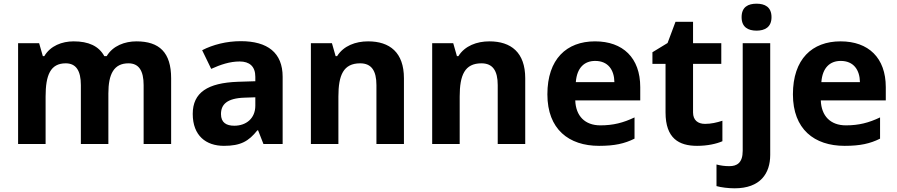

<svg xmlns="http://www.w3.org/2000/svg" viewBox="-20 -873 4861 1040"><path d="M719 -649C656 -649 591 -625 558 -569H545C515 -624 459 -649 379 -649C316 -649 253 -625 220 -569H212L192 -639H78V-93H227V-350C227 -466 253 -530 336 -530C392 -530 418 -490 418 -412V-93H567V-367C567 -472 597 -530 676 -530C732 -530 758 -490 758 -412V-93H907V-449C907 -589 843 -649 719 -649Z M1284 -650C1207 -650 1133 -631 1075 -601L1124 -500C1175 -523 1225 -540 1278 -540C1331 -540 1363 -514 1363 -457V-433L1268 -430C1105 -424 1024 -372 1024 -256C1024 -138 1096 -83 1193 -83C1284 -83 1327 -108 1374 -167H1378L1407 -93H1511V-457C1511 -587 1430 -650 1284 -650ZM1305 -344 1363 -346V-301C1363 -231 1313 -192 1249 -192C1206 -192 1177 -209 1177 -255C1177 -307 1209 -341 1305 -344Z M1974 -649C1906 -649 1841 -625 1806 -569H1798L1778 -639H1664V-93H1813V-350C1813 -466 1840 -530 1931 -530C1992 -530 2019 -490 2019 -412V-93H2168V-449C2168 -589 2091 -649 1974 -649Z M2631 -649C2563 -649 2498 -625 2463 -569H2455L2435 -639H2321V-93H2470V-350C2470 -466 2497 -530 2588 -530C2649 -530 2676 -490 2676 -412V-93H2825V-449C2825 -589 2748 -649 2631 -649Z M3203 -649C3049 -649 2945 -553 2945 -362C2945 -173 3061 -83 3225 -83C3309 -83 3363 -95 3417 -122V-237C3356 -208 3302 -194 3232 -194C3148 -194 3099 -245 3096 -329H3448V-401C3448 -560 3354 -649 3203 -649ZM3204 -543C3274 -543 3307 -494 3308 -428H3099C3105 -507 3146 -543 3204 -543Z M3799 -202C3760 -202 3734 -222 3734 -264V-527H3887V-639H3734V-755H3639L3596 -640L3514 -590V-527H3585V-264C3585 -123 3658 -83 3756 -83C3812 -83 3861 -94 3893 -108V-219C3862 -209 3832 -202 3799 -202Z M3997 -780C3997 -725 4033 -707 4078 -707C4122 -707 4159 -725 4159 -780C4159 -836 4122 -853 4078 -853C4033 -853 3997 -836 3997 -780ZM3959 147C4099 147 4152 66 4152 -34V-639H4003V-56C4003 10 3971 27 3931 27C3904 27 3885 24 3861 18V135C3885 142 3925 147 3959 147Z M4533 -649C4379 -649 4275 -553 4275 -362C4275 -173 4391 -83 4555 -83C4639 -83 4693 -95 4747 -122V-237C4686 -208 4632 -194 4562 -194C4478 -194 4429 -245 4426 -329H4778V-401C4778 -560 4684 -649 4533 -649ZM4534 -543C4604 -543 4637 -494 4638 -428H4429C4435 -507 4476 -543 4534 -543Z"/></svg>

Font: Noto Sans Telugu UI
Style: Bold
Weight: 700
Designer: Jelle Bosma - Monotype Design Team
Foundry: Monotype Imaging Inc.
Version: Version 2.005